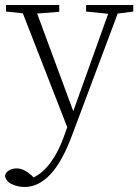

<svg xmlns="http://www.w3.org/2000/svg" viewBox="-31 -492 551 765"><path d="M312 -446V-472H500V-446L438 -438L258 42Q218 151 170.5 202Q123 253 67 253Q39 253 15.5 241.5Q-8 230 -11 208Q-8 194 5.5 186.5Q19 179 35 179Q50 179 64.5 186Q79 193 95 207L103 215Q141 196 171 155Q201 114 221 59L237 15L60 -439L-7 -446V-472H205V-445L117 -438L261 -49L400 -437Z"/></svg>

Font: Source Serif Pro Light
Style: Regular
Weight: 300
Designer: Frank Grießhammer
Foundry: Adobe Systems Incorporated
Version: Version 3.001;hotconv 1.0.111;makeotfexe 2.5.65597